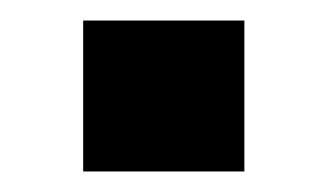

<svg xmlns="http://www.w3.org/2000/svg" viewBox="-20 -461 319 187"><path d="M61 -294V-441H218V-294Z"/></svg>

Font: Tourney Condensed Black
Style: Regular
Weight: 900
Width: 3
Designer: Tyler Finck
Foundry: Etcetera Type Co
Version: Version 1.010; ttfautohint (v1.8.3)